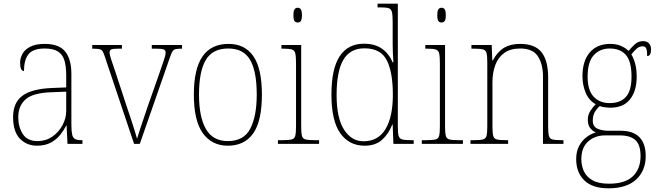

<svg xmlns="http://www.w3.org/2000/svg" viewBox="-20 -780 3567 1041"><path d="M181 10Q125 10 88 -28Q51 -66 51 -146Q51 -224 102.5 -261.5Q154 -299 264 -303L339 -306V-371Q339 -417 330 -450Q321 -483 295.5 -500Q270 -517 223 -517Q159 -517 134.5 -486Q110 -455 110 -395Q89 -395 89 -440Q89 -464 101.5 -487.5Q114 -511 143.5 -526.5Q173 -542 223 -542Q300 -542 333.5 -500.5Q367 -459 367 -379V-107Q367 -70 371 -51.5Q375 -33 386.5 -26.5Q398 -20 422 -20H427V0H346L341 -99H339Q327 -75 307 -49.5Q287 -24 256 -7Q225 10 181 10ZM184 -15Q229 -15 264 -39.5Q299 -64 319 -101.5Q339 -139 339 -178V-283L262 -280Q159 -277 119 -241.5Q79 -206 79 -145Q79 -92 103.5 -53.5Q128 -15 184 -15Z M550 -468Q543 -491 537 -501Q531 -511 518.5 -513.5Q506 -516 480 -516V-536H641V-516H620Q591 -516 582.5 -511.5Q574 -507 574 -496Q574 -484 583 -457Q592 -430 600 -407L667 -203Q677 -174 688 -140.5Q699 -107 708.5 -77Q718 -47 723 -28Q729 -47 743.5 -92Q758 -137 783 -209L838 -365Q856 -419 867 -449.5Q878 -480 878 -495Q878 -506 869.5 -511Q861 -516 831 -516H803V-536H967V-516H965Q943 -516 932 -513.5Q921 -511 915 -501Q909 -491 901 -468L738 0H707Z M1215 10Q1129 10 1080 -57.5Q1031 -125 1031 -267Q1031 -406 1078 -474Q1125 -542 1219 -542Q1308 -542 1354 -475Q1400 -408 1400 -267Q1400 -124 1353 -57Q1306 10 1215 10ZM1215 -15Q1302 -15 1337 -82.5Q1372 -150 1372 -267Q1372 -394 1336 -455.5Q1300 -517 1218 -517Q1132 -517 1095.5 -454.5Q1059 -392 1059 -267Q1059 -146 1096.5 -80.5Q1134 -15 1215 -15Z M1594 -658Q1583 -658 1577 -666Q1571 -674 1571 -698Q1571 -721 1577 -729.5Q1583 -738 1594 -738Q1605 -738 1611 -729.5Q1617 -721 1617 -698Q1617 -674 1611 -666Q1605 -658 1594 -658ZM1487 0V-20H1512Q1546 -20 1561.5 -24Q1577 -28 1581 -44Q1585 -60 1585 -95V-438Q1585 -474 1581 -490.5Q1577 -507 1563 -511.5Q1549 -516 1520 -516H1506V-536H1613V-95Q1613 -60 1617 -44Q1621 -28 1636.5 -24Q1652 -20 1686 -20H1710V0Z M1957 10Q1873 10 1825 -57.5Q1777 -125 1777 -267Q1777 -408 1822 -475.5Q1867 -543 1953 -543Q2013 -543 2051 -516Q2089 -489 2109 -442H2113Q2111 -469 2110 -494.5Q2109 -520 2109 -543V-660Q2109 -698 2105 -714.5Q2101 -731 2087.5 -735.5Q2074 -740 2044 -740H2027V-760H2137V-91Q2137 -58 2141.5 -43Q2146 -28 2161 -24Q2176 -20 2209 -20H2223V0H2113L2109 -105H2107Q2087 -54 2051.5 -22Q2016 10 1957 10ZM1953 -14Q2032 -15 2071 -81.5Q2110 -148 2110 -265Q2110 -389 2077 -453.5Q2044 -518 1956 -518Q1878 -518 1841.5 -455.5Q1805 -393 1805 -264Q1805 -139 1846 -76Q1887 -13 1953 -14Z M2374 -658Q2363 -658 2357 -666Q2351 -674 2351 -698Q2351 -721 2357 -729.5Q2363 -738 2374 -738Q2385 -738 2391 -729.5Q2397 -721 2397 -698Q2397 -674 2391 -666Q2385 -658 2374 -658ZM2267 0V-20H2292Q2326 -20 2341.5 -24Q2357 -28 2361 -44Q2365 -60 2365 -95V-438Q2365 -474 2361 -490.5Q2357 -507 2343 -511.5Q2329 -516 2300 -516H2286V-536H2393V-95Q2393 -60 2397 -44Q2401 -28 2416.5 -24Q2432 -20 2466 -20H2490V0Z M2531 0V-20H2549Q2583 -20 2598.5 -24Q2614 -28 2618 -44Q2622 -60 2622 -95V-442Q2622 -476 2618 -492Q2614 -508 2599.5 -512Q2585 -516 2555 -516H2536V-536H2646L2649 -453H2652Q2678 -500 2713 -521Q2748 -542 2800 -542Q2880 -542 2916 -497Q2952 -452 2952 -359V-95Q2952 -60 2956 -44Q2960 -28 2975.5 -24Q2991 -20 3024 -20H3035V0H2924V-365Q2924 -432 2896.5 -474.5Q2869 -517 2801 -517Q2747 -517 2714 -493Q2681 -469 2665.5 -427.5Q2650 -386 2650 -334V-95Q2650 -60 2654 -44Q2658 -28 2673.5 -24Q2689 -20 2723 -20H2735V0Z M3279 241Q3192 241 3148 198Q3104 155 3104 83Q3104 40 3120.5 10Q3137 -20 3162 -38Q3187 -56 3211 -62Q3193 -69 3180 -85.5Q3167 -102 3167 -131Q3167 -159 3182.5 -181.5Q3198 -204 3210 -215Q3173 -235 3155.5 -277Q3138 -319 3138 -367Q3138 -449 3177.5 -495.5Q3217 -542 3289 -542Q3322 -542 3347 -531Q3372 -520 3388 -504Q3401 -520 3420.5 -538.5Q3440 -557 3466 -557Q3489 -557 3499.5 -544Q3510 -531 3510 -513Q3510 -476 3489 -476Q3489 -504 3484 -516.5Q3479 -529 3465 -529Q3447 -529 3433.5 -517.5Q3420 -506 3403 -485Q3415 -466 3423.5 -436Q3432 -406 3432 -363Q3432 -287 3396 -241.5Q3360 -196 3289 -196Q3278 -196 3258.5 -198.5Q3239 -201 3232 -205Q3216 -191 3205 -172.5Q3194 -154 3194 -126Q3194 -94 3219 -82.5Q3244 -71 3280 -71H3345Q3414 -71 3447.5 -35.5Q3481 0 3481 66Q3481 145 3429.5 193Q3378 241 3279 241ZM3286 -221Q3343 -221 3373.5 -254.5Q3404 -288 3404 -365Q3404 -447 3373.5 -482Q3343 -517 3286 -517Q3233 -517 3199.5 -481Q3166 -445 3166 -364Q3166 -291 3198.5 -256Q3231 -221 3286 -221ZM3282 216Q3369 216 3411 176Q3453 136 3453 66Q3453 6 3425.5 -20Q3398 -46 3339 -46H3261Q3206 -46 3169 -13Q3132 20 3132 83Q3132 119 3146 149Q3160 179 3192.5 197.5Q3225 216 3282 216Z"/></svg>

Font: Noto Serif Bengali SemiCondensed Thin
Style: Regular
Weight: 100
Width: 4
Designer: Juan Bruce, Universal Thirst, Indian Type Foundry and the Monotype Design Team.
Foundry: Monotype Imaging Inc.
Version: Version 2.003; ttfautohint (v1.8.4.7-5d5b)